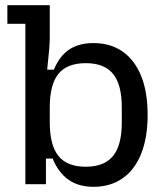

<svg xmlns="http://www.w3.org/2000/svg" viewBox="-20 -710 636 740"><path d="M340.4 10Q282.8 10 244 -17.3Q205.2 -44.6 182.8 -99H157V0H77.8V-618.2H8.4V-690H171.8V-567.4Q171.8 -544.4 169.3 -516.4Q166.8 -488.4 161.8 -441.4H187.6Q209 -493.6 246.3 -518.8Q283.6 -544 340.4 -544Q405.6 -544 452.2 -511.6Q498.8 -479.2 523.9 -417.5Q549 -355.8 549 -267Q549 -179.2 523.9 -117Q498.8 -54.8 452 -22.4Q405.2 10 340.4 10ZM310.6 -67.4Q381.6 -67.4 415.5 -108.7Q449.4 -150 449.4 -238.2V-295.8Q449.4 -384.6 415.5 -425.6Q381.6 -466.6 310.6 -466.6Q239 -466.6 205.4 -425.6Q171.8 -384.6 171.8 -295.8V-238.2Q171.8 -150 205.4 -108.7Q239 -67.4 310.6 -67.4Z"/></svg>

Font: Mozilla Headline ExtraLight
Style: Regular
Weight: 200
Designer: Studio DRAMA
Foundry: Studio DRAMA
Version: Version 1.000